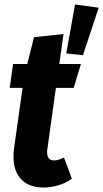

<svg xmlns="http://www.w3.org/2000/svg" viewBox="-20 -815 458 852"><path d="M313 -795 418 -781 348 -570 274 -578ZM243 -531H339L307 -425H228L190 -152Q189 -148 189 -140Q189 -103 220 -103Q238 -103 264 -116L299 -22Q271 -2 238.5 7.5Q206 17 173 17Q109 17 74.5 -19Q40 -55 40 -119Q40 -142 42 -154L80 -425H23L38 -531H101L131 -650L262 -664Z"/></svg>

Font: Fira Sans Extra Condensed
Style: Bold Italic
Weight: 700
Width: 3
Italic angle: -8°
Designer: Carrois Corporate & Edenspiekermann AG
Foundry: Carrois Corporate GbR & Edenspiekermann AG
Version: Version 4.203